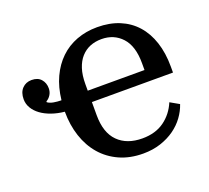

<svg xmlns="http://www.w3.org/2000/svg" viewBox="-123 -864 1123 1030"><g transform="rotate(-20 439.0 -349.0)"><path d="M526 -710Q597 -710 652.5 -687Q708 -664 746.5 -621Q785 -578 805.5 -516Q826 -454 826 -376V-342H363V-267Q363 -167 413.5 -116.5Q464 -66 552 -66Q627 -66 677.5 -102.5Q728 -139 753 -199L804 -170Q792 -134 768 -101Q744 -68 709 -43Q674 -18 628.5 -3Q583 12 529 12Q453 12 393.5 -15Q334 -42 293 -89.5Q252 -137 230.5 -202Q209 -267 209 -343Q169 -347 135 -359Q101 -371 76.5 -389Q52 -407 38 -430.5Q24 -454 24 -481Q24 -520 45 -542Q66 -564 99 -564Q134 -564 152.5 -543Q171 -522 171 -491Q171 -470 160.5 -453.5Q150 -437 135 -429V-424Q149 -414 170.5 -410.5Q192 -407 209 -407H213Q221 -479 247 -535Q273 -591 313.5 -630Q354 -669 408 -689.5Q462 -710 526 -710ZM526 -642Q490 -642 460.5 -630Q431 -618 409 -593.5Q387 -569 375 -532Q363 -495 363 -444V-407H687V-447Q687 -544 642 -593Q597 -642 526 -642Z"/></g></svg>

Font: IBM Plex Serif SmBld
Style: Regular
Weight: 600
Designer: Mike Abbink, Paul van der Laan, Pieter van Rosmalen
Foundry: Bold Monday
Version: Version 3.001